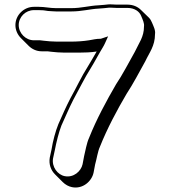

<svg xmlns="http://www.w3.org/2000/svg" viewBox="-20 -755 774 872"><path d="M156 -724H134C88 -724 50 -686 50 -641C50 -618 60 -597 75 -582L110 -547C125 -532 146 -522 169 -522H196L212 -520C230 -518 251 -516 273 -516H338C365 -516 393 -517 419 -521C405 -497 392 -474 379 -453C350 -408 326 -355 300 -309C280 -271 261 -227 245 -191C232 -159 220 -114 214 -76L206 -39C201 -9 211 18 230 37L265 72C277 84 292 92 307 95C356 105 397 68 405 29L412 -8C419 -32 424 -68 434 -89C467 -172 512 -256 555 -329C583 -371 615 -432 640 -477C658 -516 684 -546 684 -600C687 -618 677 -636 670 -653C667 -661 662 -669 656 -675L620 -710C606 -724 585 -734 559 -734H510C499 -734 483 -736 472 -735L453 -733C445 -732 437 -732 428 -731C385 -729 350 -718 303 -718H235C206 -718 184 -724 156 -724ZM199 -705H200C208 -705 221 -703 235 -703H303C352 -703 388 -714 429 -716C438 -717 445 -717 454 -718L473 -720C482 -721 498 -719 510 -719H559C591 -719 613 -703 621 -683C629 -664 636 -648 634 -636V-635C634 -587 611 -560 592 -519C566 -473 535 -413 507 -372C464 -298 418 -213 385 -130C373 -104 368 -69 362 -46L355 -9C348 23 314 53 274 45C242 39 214 3 221 -36L229 -73C236 -110 247 -154 259 -185C276 -222 294 -265 313 -302C339 -349 364 -401 392 -445C410 -474 428 -509 447 -540C451 -547 454 -552 457 -559L471 -590L438 -579H437C416 -579 403 -575 384 -572C359 -568 330 -566 303 -566H238C217 -566 196 -568 179 -570L162 -572H134C97 -572 65 -604 65 -641C65 -678 96 -709 134 -709H156C171 -709 184 -708 199 -705Z"/></svg>

Font: Blanket
Style: Poster
Weight: 900
Foundry: Cannot Into Space Fonts
Version: Version 0.9